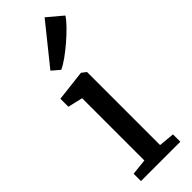

<svg xmlns="http://www.w3.org/2000/svg" viewBox="-289 -897 916 916"><g transform="rotate(-45 168.5 -439.0)"><path d="M33.5 0V-49.5L114.5 -58V-478L39.5 -495.5V-549.5L194.5 -567.5H196.5L219.5 -550V-57L299 -49.5V0ZM139.5 -644.5 100.5 -678 261 -877.5 337 -813.5Q326.5 -796 302 -770.8Q277.5 -745.5 247.2 -719.5Q217 -693.5 188.5 -673.2Q160 -653 140.5 -644.5Z"/></g></svg>

Font: Merriweather Light 18pt
Style: Regular
Weight: 400
Version: Version 2.100